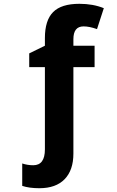

<svg xmlns="http://www.w3.org/2000/svg" viewBox="-20 -744 611 1004"><path d="M214.8 -544.9Q214.8 -637.7 257.8 -680.9Q300.8 -724.1 395 -724.1Q466.8 -724.1 522.9 -701.2L487.3 -591.8Q447.3 -606 417 -606Q363.8 -606 363.8 -539.1V-504.9H474.6V-393.1H363.8V59.1Q363.8 146 317.9 193.1Q272 240.2 186 240.2Q132.8 240.2 96.2 228V110.8Q124 120.1 153.8 120.1Q214.8 120.1 214.8 37.1V-393.1H132.8V-464.8L214.8 -504.9Z"/></svg>

Font: Open Sans Hebrew
Style: Bold
Weight: 700
Foundry: Ascender Corporation, Yanek Iontef
Version: Version 2.001;PS 002.001;hotconv 1.0.70;makeotf.lib2.5.58329